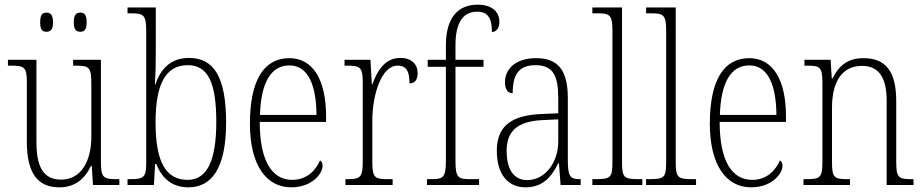

<svg xmlns="http://www.w3.org/2000/svg" viewBox="-20 -792 3955 822"><path d="M324 -656C341 -656 351 -665 351 -696C351 -729 341 -738 324 -738C306 -738 296 -729 296 -696C296 -665 306 -656 324 -656ZM179 -656C196 -656 207 -665 207 -696C207 -729 196 -738 179 -738C161 -738 152 -729 152 -696C152 -665 161 -656 179 -656ZM234 10C301 10 343 -26 369 -81H373L378 0H491V-25H481C423 -25 412 -30 412 -101V-536H293V-511H300C364 -511 371 -505 371 -429V-205C371 -107 330 -23 242 -23C164 -23 136 -80 136 -184V-536H14V-511H23C84 -511 95 -506 95 -439V-184C95 -47 144 10 234 10Z M787 10C883 10 948 -67 948 -267C948 -464 895 -544 789 -544C713 -544 668 -499 645 -430H643C646 -471 647 -528 647 -564V-760H526V-735H539C594 -735 606 -730 606 -659V-94C606 -32 594 -25 538 -25H526V0H639L644 -90H649C673 -29 716 10 787 10ZM784 -22C687 -22 646 -103 646 -269C646 -433 690 -513 784 -513C871 -513 906 -437 906 -270C906 -98 863 -22 784 -22Z M1227 10C1315 10 1361 -48 1361 -82C1361 -95 1356 -102 1350 -105C1331 -62 1294 -22 1231 -22C1145 -22 1092 -102 1092 -270H1376V-294C1376 -450 1320 -543 1219 -543C1111 -543 1050 -451 1050 -262C1050 -88 1118 10 1227 10ZM1335 -300H1093C1097 -431 1136 -512 1219 -512C1300 -512 1334 -426 1335 -300Z M1459 0H1661V-25H1642C1585 -25 1574 -30 1574 -99V-276C1574 -384 1612 -511 1682 -511C1724 -511 1733 -481 1733 -435C1758 -435 1768 -453 1768 -479C1768 -516 1743 -544 1694 -544C1625 -544 1594 -485 1574 -431H1572L1566 -536H1455V-511H1461C1522 -511 1533 -506 1533 -438V-100C1533 -30 1521 -25 1465 -25H1459Z M1808 0H2031V-25H1991C1941 -25 1930 -32 1930 -104V-506H2050V-536H1930V-599C1930 -685 1956 -742 2023 -742C2074 -742 2086 -707 2086 -655C2105 -655 2118 -672 2118 -698C2118 -743 2085 -772 2025 -772C1938 -772 1889 -713 1889 -598V-536H1811V-506H1889V-104C1889 -32 1877 -25 1828 -25H1808Z M2230 10C2307 10 2343 -39 2370 -93H2373L2380 0H2466V-25H2463C2421 -25 2411 -36 2411 -107V-372C2411 -493 2368 -543 2275 -543C2187 -543 2142 -496 2142 -441C2142 -410 2153 -393 2175 -393C2175 -473 2201 -513 2273 -513C2349 -513 2370 -466 2370 -371V-307L2301 -304C2169 -299 2107 -252 2107 -147C2107 -41 2158 10 2230 10ZM2237 -21C2175 -21 2149 -74 2149 -145C2149 -226 2189 -273 2305 -278L2370 -281V-186C2370 -98 2315 -21 2237 -21Z M2516 0H2730V-25H2718C2652 -25 2643 -30 2643 -98V-760H2516V-735H2535C2590 -735 2602 -730 2602 -660V-98C2602 -30 2593 -25 2527 -25H2516Z M2746 0H2960V-25H2948C2882 -25 2873 -30 2873 -98V-760H2746V-735H2765C2820 -735 2832 -730 2832 -660V-98C2832 -30 2823 -25 2757 -25H2746Z M3196 10C3284 10 3330 -48 3330 -82C3330 -95 3325 -102 3319 -105C3300 -62 3263 -22 3200 -22C3114 -22 3061 -102 3061 -270H3345V-294C3345 -450 3289 -543 3188 -543C3080 -543 3019 -451 3019 -262C3019 -88 3087 10 3196 10ZM3304 -300H3062C3066 -431 3105 -512 3188 -512C3269 -512 3303 -426 3304 -300Z M3420 0H3619V-25H3611C3552 -25 3542 -30 3542 -98V-331C3542 -444 3586 -510 3671 -510C3748 -510 3776 -451 3776 -361V0H3891V-25H3884C3827 -25 3817 -31 3817 -99V-359C3817 -485 3773 -543 3677 -543C3612 -543 3573 -514 3544 -456H3541L3536 -536H3424V-511H3434C3490 -511 3501 -506 3501 -438V-99C3501 -31 3491 -25 3432 -25H3420Z"/></svg>

Font: Noto Serif Thai Condensed ExtraLight
Style: Regular
Weight: 200
Width: 3
Designer: Monotype Design Team
Foundry: Monotype Imaging Inc.
Version: Version 2.002